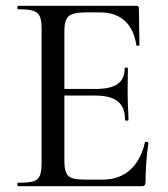

<svg xmlns="http://www.w3.org/2000/svg" viewBox="-20 -645 582 665"><path d="M486 -154Q489 -154 491.5 -152.5Q494 -151 494 -150Q484 -78 484 -15Q484 -7 481 -3.5Q478 0 469 0H43Q40 0 40 -6Q40 -12 43 -12Q79 -12 95.5 -17Q112 -22 118 -36.5Q124 -51 124 -81V-544Q124 -574 118 -588Q112 -602 95.5 -607.5Q79 -613 43 -613Q40 -613 40 -619Q40 -625 43 -625H452Q461 -625 461 -616L463 -489Q463 -487 457.5 -486.5Q452 -486 452 -489Q444 -544 412 -573Q380 -602 328 -602H276Q233 -602 218 -589Q203 -576 203 -540V-337H313Q364 -337 388 -354.5Q412 -372 412 -409Q412 -411 417.5 -411Q423 -411 423 -409L422 -325L423 -280Q425 -248 425 -230Q425 -227 419 -227Q413 -227 413 -230Q413 -273 388.5 -293.5Q364 -314 310 -314H203V-85Q203 -49 216.5 -36Q230 -23 271 -23H336Q393 -23 430.5 -56.5Q468 -90 482 -152Q482 -154 486 -154Z"/></svg>

Font: Cormorant SC Medium
Style: Regular
Weight: 500
Designer: Christian Thalmann (Catharsis Fonts)
Version: Version 3.000